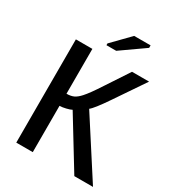

<svg xmlns="http://www.w3.org/2000/svg" viewBox="-206 -991 1004 1108"><g transform="rotate(30 296.0 -437.0)"><path d="M187 -308.6V0H77.1V-688H187V-389.2Q215.8 -389.2 235.1 -398.4Q254.4 -407.7 274.9 -430.7Q301.8 -460 351.1 -536.1L451.2 -688H564.9L429.7 -488.8Q366.7 -396 343.8 -379.4L588.4 0H463.9L264.2 -326.7Q252.4 -320.3 228.5 -314.5Q204.6 -308.6 187 -308.6ZM467.8 -856.9 311.5 -747.1H246.6V-758.8L358.4 -873.5H467.8Z"/></g></svg>

Font: Arimo Medium
Style: Regular
Weight: 500
Designer: Steve Matteson
Foundry: Monotype Imaging Inc.
Version: Version 1.33